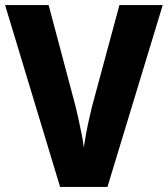

<svg xmlns="http://www.w3.org/2000/svg" viewBox="-20 -734 659 754"><path d="M619 -714 402 0H216L0 -714H171L276 -319Q280 -303 287 -272Q294 -241 300.5 -208.5Q307 -176 309 -155Q312 -176 318 -208.5Q324 -241 331 -271.5Q338 -302 342 -318L449 -714Z"/></svg>

Font: Noto Sans Tamil SemiCondensed ExtraBold
Style: Regular
Weight: 800
Width: 4
Designer: Jelle Bosma - Monotype Design Team
Foundry: Monotype Imaging Inc.
Version: Version 2.004; ttfautohint (v1.8.4.7-5d5b)